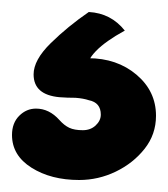

<svg xmlns="http://www.w3.org/2000/svg" viewBox="-20 -54 280 320"><path d="M112 246Q144 246 173 232Q202 218 221 194Q240 170 240 139Q240 98 207.5 70.5Q175 43 127 43Q109 43 100 47L124 63Q124 32 188 -3Q165 -32 128 -34Q93 -10 64.5 18Q36 46 36 70Q36 104 79 108Q92 109 106 109Q119 110 128 113Q148 117 148 137Q148 147 139.5 155Q131 163 118 163Q104 163 95.5 159Q87 155 79 146Q62 127 40 127Q24 127 12 139Q0 151 0 171Q0 205 32.5 225.5Q65 246 112 246Z"/></svg>

Font: Balsamiq Sans
Style: Bold
Weight: 700
Designer: Michael Angeles
Foundry: Balsamiq SRL
Version: Version 1.020; ttfautohint (v1.8.4.7-5d5b);gftools[0.9.26]